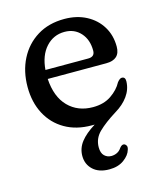

<svg xmlns="http://www.w3.org/2000/svg" viewBox="-104 -539 690 828"><g transform="rotate(-15 241.0 -125.5)"><path d="M380 152Q373.5 175.5 347.5 194.5Q321.5 213.5 282 213.5Q235.5 213.5 209.5 189.2Q183.5 165 183.5 127.5Q183.5 93.5 205 65.5Q226.5 37.5 270 10.5Q263.5 10.5 257 10.5Q188.5 10.5 138 -18.8Q87.5 -48 60 -100.2Q32.5 -152.5 32.5 -220.5Q32.5 -290.5 60.5 -345.2Q88.5 -400 139.8 -431.8Q191 -463.5 261 -463.5Q316.5 -463.5 359 -441Q401.5 -418.5 425.2 -379.5Q449 -340.5 449 -290Q449 -232 386.5 -232H125.5Q130.5 -151 173.2 -107.5Q216 -64 283.5 -64Q332 -64 365.2 -86.8Q398.5 -109.5 414.5 -140Q426.5 -155 435.5 -154.5Q451 -154 450.5 -134.5Q449.5 -99 428.2 -69.2Q407 -39.5 370 -17.5Q319.5 14 290.5 42.2Q261.5 70.5 261.5 110Q261.5 135.5 274.2 147.8Q287 160 305 160Q318.5 160 330.5 154.2Q342.5 148.5 351 135.5Q360.5 123.5 370 125.5Q376 127 380 133.5Q384 140 380 152ZM247.5 -409.5Q198 -409.5 164.5 -372.8Q131 -336 126 -272H317Q346.5 -272 346.5 -299.5Q346.5 -348.5 319 -379Q291.5 -409.5 247.5 -409.5Z"/></g></svg>

Font: Fraunces 72pt S100
Style: Regular
Weight: 400
Version: Version 1.000; ttfautohint (v1.8.3)